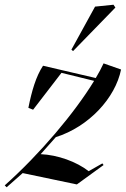

<svg xmlns="http://www.w3.org/2000/svg" viewBox="-78 -764 532 812"><path d="M-58 20 -50 28 18 -32 247 16 360 -66 355 -73 297 -40C246 -80 166 -109 94 -112L158 -184C298 -228 410 -350 434 -470L360 -496C351 -476 340 -456 327 -434L104 -486C74 -441 56 -378 42 -308L62 -300L182 -456L320 -422C237 -286 92 -114 -58 20ZM231 -548 410 -732 402 -744 324 -736 224 -554Z"/></svg>

Font: Mazius Display Extra italic
Style: Regular
Weight: 400
Italic angle: -17°
Designer: Alberto Casagrande & Collletttivo
Foundry: Collletttivo
Version: Version 2.000;Glyphs 3.2 (3217)